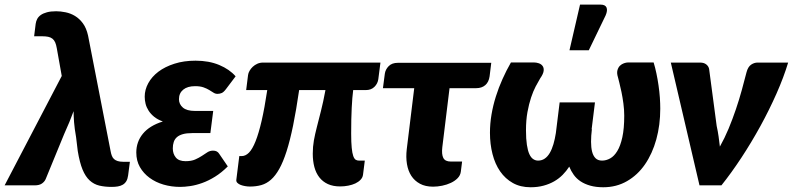

<svg xmlns="http://www.w3.org/2000/svg" viewBox="-54 -782 3346 810"><path d="M494 -99.5 486.5 -42Q484.5 -27 478.8 -17.5Q473 -8 464 -2.8Q455 2.5 443.2 4.5Q431.5 6.5 417.5 6.5Q388 6.5 365 1Q342 -4.5 324.2 -20.8Q306.5 -37 294.2 -66.8Q282 -96.5 274 -145L267 -203Q260.5 -240 258.5 -266Q256.5 -292 256.5 -313Q241 -270 216.5 -216L138.5 -26Q133.5 -15 122.5 -7.5Q111.5 0 91.5 0H-34.5L206.5 -461.5L185.5 -579Q183 -593.5 178.8 -603.2Q174.5 -613 167.2 -618.8Q160 -624.5 149.2 -626.8Q138.5 -629 123 -629H90L96.5 -681.5Q98 -692.5 103 -702Q108 -711.5 118.2 -718.8Q128.5 -726 144.2 -730.2Q160 -734.5 183 -734.5Q201.5 -734.5 222.5 -730.2Q243.5 -726 262.2 -714.8Q281 -703.5 295.8 -683.5Q310.5 -663.5 317.5 -632L412.5 -145Q414.5 -133.5 417.8 -125Q421 -116.5 427 -111Q433 -105.5 442.5 -102.5Q452 -99.5 465.5 -99.5Z M756.5 -220.5Q733 -220.5 717.2 -216Q701.5 -211.5 692.2 -203.2Q683 -195 679 -183Q675 -171 675 -156Q675 -133 687.8 -117.5Q700.5 -102 729 -102Q753 -102 769 -109Q785 -116 797.5 -124.2Q810 -132.5 820.8 -139.5Q831.5 -146.5 845 -146.5Q862.5 -146.5 870.5 -133.5L907 -80Q880.5 -53.5 853 -36.5Q825.5 -19.5 799 -10Q772.5 -0.5 748.5 3Q724.5 6.5 706 6.5Q669.5 6.5 636 -3.2Q602.5 -13 577 -31.8Q551.5 -50.5 536.2 -77.2Q521 -104 521 -138.5Q521 -184 549 -218Q577 -252 633 -269.5Q611 -277.5 596.5 -289.2Q582 -301 573 -315Q564 -329 560.2 -344Q556.5 -359 556.5 -374Q556.5 -403.5 571.5 -431Q586.5 -458.5 614.2 -479.5Q642 -500.5 681.8 -513.2Q721.5 -526 771 -526Q827.5 -526 871 -507.8Q914.5 -489.5 940 -460L900 -407Q890 -393.5 881.8 -389.8Q873.5 -386 863.5 -386Q854.5 -386 846.8 -391Q839 -396 828.8 -402.2Q818.5 -408.5 804.5 -413.5Q790.5 -418.5 769 -418.5Q737 -418.5 719 -403.8Q701 -389 701 -363.5Q701 -342.5 717.5 -328.2Q734 -314 768.5 -314H845.5L833.5 -220.5Z M1542 -448Q1539.5 -429.5 1525.8 -415.8Q1512 -402 1489.5 -402H1436Q1432 -371.5 1429.8 -327.2Q1427.5 -283 1427.5 -218.5Q1427.5 -181 1429.8 -158.5Q1432 -136 1436.2 -124Q1440.5 -112 1446.5 -108.2Q1452.5 -104.5 1460 -104.5H1485L1477.5 -45Q1476 -33 1467.2 -23.8Q1458.5 -14.5 1445.2 -8.2Q1432 -2 1415.2 1.2Q1398.5 4.5 1381 4.5Q1351 4.5 1329.2 -5.5Q1307.5 -15.5 1293.2 -33.8Q1279 -52 1272.2 -77.5Q1265.5 -103 1265.5 -133.5Q1265.5 -163 1270.2 -189.5Q1275 -216 1282.8 -246.2Q1290.5 -276.5 1300 -313.8Q1309.5 -351 1319 -402H1208Q1195.5 -316 1182.5 -252.5Q1169.5 -189 1155 -143.8Q1140.5 -98.5 1124.2 -69.5Q1108 -40.5 1089.2 -24Q1070.5 -7.5 1048.5 -1.2Q1026.5 5 1000.5 5Q991 5 980.5 3.2Q970 1.5 961.5 -1.8Q953 -5 947.5 -10.5Q942 -16 943 -23.5L955.5 -123.5H965.5Q982 -123.5 996.5 -138.2Q1011 -153 1024.2 -186.2Q1037.5 -219.5 1049.8 -272.5Q1062 -325.5 1073.5 -402H984.5L992.5 -465.5Q993.5 -474 998.8 -483.2Q1004 -492.5 1012.2 -500.2Q1020.5 -508 1031.5 -513Q1042.5 -518 1056 -518H1551Z M2011.5 -460Q2008 -435.5 1993.2 -422.8Q1978.5 -410 1954.5 -410H1842.5L1812 -161Q1808.5 -131 1816.2 -115.8Q1824 -100.5 1847.5 -100.5H1895.5L1890 -57Q1888 -42 1876.5 -30.2Q1865 -18.5 1848 -10.5Q1831 -2.5 1811.2 1.5Q1791.5 5.5 1773 5.5Q1740.5 5.5 1717.8 -6.8Q1695 -19 1681.2 -40.2Q1667.5 -61.5 1662.8 -90.2Q1658 -119 1662 -152.5L1693.5 -410H1561.5L1569.5 -471Q1572 -489 1585.8 -503Q1599.5 -517 1624.5 -517H2018.5Z M2703.5 -518.5Q2710 -497.5 2715.2 -472.5Q2720.5 -447.5 2724.2 -421.5Q2728 -395.5 2729.8 -370.2Q2731.5 -345 2731.5 -323.5Q2731.5 -254.5 2714.8 -194Q2698 -133.5 2667 -88.5Q2636 -43.5 2591.2 -17.8Q2546.5 8 2491 8Q2460 8 2436.2 1.2Q2412.5 -5.5 2395.2 -17Q2378 -28.5 2366.5 -44.5Q2355 -60.5 2347.5 -79Q2335.5 -60.5 2319.8 -44.5Q2304 -28.5 2284 -17Q2264 -5.5 2239.2 1.2Q2214.5 8 2184.5 8Q2141.5 8 2109.5 -10Q2077.5 -28 2056 -59Q2034.5 -90 2023.8 -132Q2013 -174 2013 -222Q2013 -260 2019.5 -298.5Q2026 -337 2037.8 -374.5Q2049.5 -412 2065.8 -448.2Q2082 -484.5 2101.5 -518.5H2199Q2209 -518.5 2219.2 -515Q2229.5 -511.5 2235.2 -503.5Q2241 -495.5 2239.5 -482.8Q2238 -470 2225 -451.5Q2216.5 -437.5 2206 -417.5Q2195.5 -397.5 2186.5 -370.5Q2177.5 -343.5 2171.2 -309.2Q2165 -275 2165 -232.5Q2165 -195.5 2168.8 -171Q2172.5 -146.5 2179.2 -131.8Q2186 -117 2195.5 -110.8Q2205 -104.5 2216 -104.5Q2232 -104.5 2244.2 -113Q2256.5 -121.5 2265.5 -137Q2274.5 -152.5 2280.8 -173.8Q2287 -195 2291 -220.5L2307 -350H2456L2442 -237H2443Q2439.5 -208.5 2439.5 -184Q2439.5 -159.5 2444 -142Q2448.5 -124.5 2458.5 -114.5Q2468.5 -104.5 2486 -104.5Q2503.5 -104.5 2520.2 -113.8Q2537 -123 2550.2 -144.8Q2563.5 -166.5 2571.5 -203Q2579.5 -239.5 2579.5 -294Q2579.5 -319 2576 -345.2Q2572.5 -371.5 2567.8 -394Q2563 -416.5 2558.8 -433.2Q2554.5 -450 2553 -456Q2547.5 -473.5 2550.8 -485.5Q2554 -497.5 2561.5 -504.8Q2569 -512 2578.5 -515.2Q2588 -518.5 2595.5 -518.5ZM2348.5 -570 2393 -762.5H2480Q2499.5 -762.5 2504.8 -750.2Q2510 -738 2501 -717L2430 -570Z M3271 -518Q3252.5 -456.5 3222 -387.5Q3191.5 -318.5 3153.8 -249.8Q3116 -181 3073.8 -116.8Q3031.5 -52.5 2989.5 0H2897L2776 -518H2899.5Q2915.5 -518 2925.2 -510.5Q2935 -503 2937.5 -491.5L2969.5 -250.5Q2974.5 -228 2977.5 -206.5Q2980.5 -185 2983 -163.5Q3003 -199 3019.8 -239.2Q3036.5 -279.5 3050.5 -320.8Q3064.5 -362 3075.5 -402.2Q3086.5 -442.5 3095.5 -477.5Q3101.5 -500 3114.5 -509Q3127.5 -518 3142 -518Z"/></svg>

Font: Lato ExtraBold
Style: Italic
Weight: 800
Italic angle: -7°
Designer: Lukasz Dziedzic with Adam Twardoch and Botio Nikoltchev
Foundry: tyPoland Lukasz Dziedzic
Version: Version 2.015; 2015-08-06; http://www.latofonts.com/